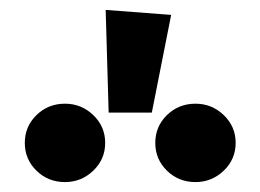

<svg xmlns="http://www.w3.org/2000/svg" viewBox="-20 -968 525 387"><path d="M193 -948 325 -938 286 -741H199ZM111 -759Q144 -759 168 -736Q192 -713 192 -680Q192 -647 168 -624Q144 -601 111 -601Q77 -601 53.5 -624Q30 -647 30 -680Q30 -713 53.5 -736Q77 -759 111 -759ZM374 -759Q407 -759 431 -736Q455 -713 455 -680Q455 -647 431 -624Q407 -601 374 -601Q340 -601 316.5 -624Q293 -647 293 -680Q293 -713 316.5 -736Q340 -759 374 -759Z"/></svg>

Font: FiraGO
Style: Bold
Weight: 700
Designer: bBox Type
Foundry: bBox Type GmbH
Version: Version 1.001;PS 001.001;hotconv 1.0.88;makeotf.lib2.5.64775